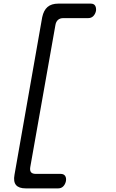

<svg xmlns="http://www.w3.org/2000/svg" viewBox="-20 -880 640 1060"><path d="M122 160Q84 160 68.5 141.5Q53 123 60 85L213 -785Q221 -823 242.5 -841.5Q264 -860 302 -860H481Q498 -860 505 -849Q512 -838 510 -820Q506 -802 495 -791Q484 -780 467 -780H330Q311 -780 300 -770Q289 -760 286 -742L147 43Q144 62 151.5 71Q159 80 178 80H315Q332 80 339.5 91Q347 102 344 120Q340 138 329 149Q318 160 301 160Z"/></svg>

Font: Maple Mono Light
Style: Italic
Weight: 300
Italic angle: -10°
Monospace: yes
Designer: subframe7536
Version: Version 7.000